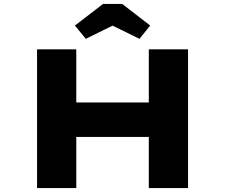

<svg xmlns="http://www.w3.org/2000/svg" viewBox="-20 -949 1136 969"><path d="M731 0V-700H929V0ZM167 0V-700H365V0ZM242 -258 244 -432H840V-258ZM413 -753 358 -820 500 -929H597L738 -820L684 -753L533 -827H563Z"/></svg>

Font: Lexend Zetta ExtraBold
Style: Regular
Weight: 800
Designer: Bonnie Shaver-Troup, Thomas Jockin
Foundry: Lexend
Version: Version 1.007